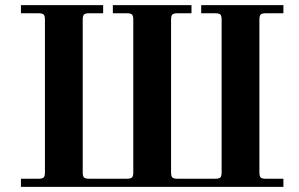

<svg xmlns="http://www.w3.org/2000/svg" viewBox="-20 -732 1172 752"><path d="M62 0H1090V-32H1020C1010.7 -32 1004.3 -33.7 1001 -37C997.7 -40.3 996 -46.7 996 -56V-656C996 -665.3 997.7 -671.7 1001 -675C1004.3 -678.3 1010.7 -680 1020 -680H1090V-712H768V-680H824C833.3 -680 839.7 -678.3 843 -675C846.3 -671.7 848 -665.3 848 -656V-56C848 -46.7 846.3 -40.3 843 -37C839.7 -33.7 833.3 -32 824 -32H674C664.7 -32 658.3 -33.7 655 -37C651.7 -40.3 650 -46.7 650 -56V-656C650 -665.3 651.7 -671.7 655 -675C658.3 -678.3 664.7 -680 674 -680H730V-712H422V-680H478C487.3 -680 493.7 -678.3 497 -675C500.3 -671.7 502 -665.3 502 -656V-56C502 -46.7 500.3 -40.3 497 -37C493.7 -33.7 487.3 -32 478 -32H328C318.7 -32 312.3 -33.7 309 -37C305.7 -40.3 304 -46.7 304 -56V-656C304 -665.3 305.7 -671.7 309 -675C312.3 -678.3 318.7 -680 328 -680H384V-712H62V-680H132C141.3 -680 147.7 -678.3 151 -675C154.3 -671.7 156 -665.3 156 -656V-56C156 -46.7 154.3 -40.3 151 -37C147.7 -33.7 141.3 -32 132 -32H62Z"/></svg>

Font: Km Standard TT
Style: Bold
Weight: 700
Designer: Alexey Kryukov <alexios@thessalonica.org.ru>
Version: Version 2.0.2